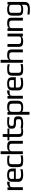

<svg xmlns="http://www.w3.org/2000/svg" viewBox="2522 -3262 960 6043"><g transform="rotate(-90 3001.5 -240.0)"><path d="M127 -405Q127 -441 171 -467.5Q215 -494 259 -494H303V-417H253Q192 -417 162 -402Q132 -387 132 -341V0H42V-484H127Z M516 -494Q620 -494 669 -458Q718 -422 718 -329V-222H393V-149Q393 -96 430 -75.5Q467 -55 536 -55Q604 -55 699 -79V-10Q607 10 524 10Q302 10 302 -138V-329Q302 -421 354.5 -457.5Q407 -494 516 -494ZM393 -357V-281H628V-357Q628 -403 599.5 -418.5Q571 -434 511 -434Q451 -434 422 -418.5Q393 -403 393 -357Z M1132 -4Q1064 10 977 10Q894 10 852 -2Q820 -10 803.5 -26Q787 -42 776 -73Q764 -103 764 -148V-326Q764 -407 795 -442Q827 -479 874 -487Q924 -494 987 -494Q1056 -494 1125 -479V-413Q1045 -433 976 -433Q900 -433 878 -415Q856 -397 856 -339V-141Q856 -87 881 -71Q906 -53 986 -53Q1059 -53 1132 -72Z M1422 -494Q1510 -494 1550 -463Q1590 -432 1590 -355V0H1500V-349Q1500 -409 1452 -423Q1430 -429 1396 -429Q1312 -429 1288 -411Q1263 -393 1263 -349V0H1173V-700H1263V-425Q1277 -494 1422 -494Z M1804 -136Q1804 -82 1824.5 -65.5Q1845 -49 1905 -49Q1916 -49 1977 -57V2Q1926 10 1876 10Q1784 10 1748.5 -21.5Q1713 -53 1713 -141V-425H1604V-484H1713V-634H1804V-484H1977V-425H1804Z M2128 -217Q2057 -217 2015.5 -246Q1974 -275 1974 -335V-380Q1974 -494 2190 -494Q2206 -494 2337 -486V-421Q2247 -435 2186 -435Q2114 -435 2088 -421Q2063 -408 2063 -374V-333Q2063 -284 2152 -284H2208Q2361 -284 2361 -170V-128Q2361 -51 2306 -20Q2252 10 2150 10Q2071 10 1984 -2V-71Q2101 -52 2152 -52Q2212 -52 2242 -64Q2272 -74 2272 -111V-160Q2272 -193 2249.5 -205Q2227 -217 2183 -217Z M2628 10Q2587 10 2549.5 0Q2512 -10 2502 -31V208H2412V-484H2501V-432H2502Q2513 -494 2667 -494Q2764 -494 2808 -454Q2853 -414 2853 -357V-158Q2853 -6 2696 8Q2658 10 2628 10ZM2761 -147V-325Q2761 -391 2732 -411Q2702 -429 2629 -429Q2555 -429 2528 -411Q2502 -394 2502 -325V-147Q2502 -86 2529 -69Q2556 -51 2630 -51Q2704 -51 2732 -69Q2761 -86 2761 -147Z M3003 -405Q3003 -441 3047 -467.5Q3091 -494 3135 -494H3179V-417H3129Q3068 -417 3038 -402Q3008 -387 3008 -341V0H2918V-484H3003Z M3392 -494Q3496 -494 3545 -458Q3594 -422 3594 -329V-222H3269V-149Q3269 -96 3306 -75.5Q3343 -55 3412 -55Q3480 -55 3575 -79V-10Q3483 10 3400 10Q3178 10 3178 -138V-329Q3178 -421 3230.5 -457.5Q3283 -494 3392 -494ZM3269 -357V-281H3504V-357Q3504 -403 3475.5 -418.5Q3447 -434 3387 -434Q3327 -434 3298 -418.5Q3269 -403 3269 -357Z M4008 -4Q3940 10 3853 10Q3770 10 3728 -2Q3696 -10 3679.5 -26Q3663 -42 3652 -73Q3640 -103 3640 -148V-326Q3640 -407 3671 -442Q3703 -479 3750 -487Q3800 -494 3863 -494Q3932 -494 4001 -479V-413Q3921 -433 3852 -433Q3776 -433 3754 -415Q3732 -397 3732 -339V-141Q3732 -87 3757 -71Q3782 -53 3862 -53Q3935 -53 4008 -72Z M4298 -494Q4386 -494 4426 -463Q4466 -432 4466 -355V0H4376V-349Q4376 -409 4328 -423Q4306 -429 4272 -429Q4188 -429 4164 -411Q4139 -393 4139 -349V0H4049V-700H4139V-425Q4153 -494 4298 -494Z M4717 10Q4628 10 4588.5 -21Q4549 -52 4549 -129V-484H4639V-134Q4639 -73 4686 -61Q4707 -54 4743 -54Q4816 -54 4847 -68Q4876 -82 4876 -119V-484H4966V0H4876V-59Q4861 10 4717 10Z M5298 -494Q5386 -494 5426 -463Q5466 -432 5466 -355V0H5376V-350Q5376 -410 5328 -424Q5306 -430 5272 -430Q5194 -430 5166 -413Q5139 -396 5139 -350V0H5049V-484H5139V-425Q5153 -494 5298 -494Z M5531 -334Q5531 -424 5579 -459Q5627 -494 5730 -494Q5855 -494 5878 -437V-484H5962V46Q5962 148 5904 185Q5846 220 5732 220Q5631 220 5565 209V145Q5683 159 5740 159Q5806 159 5839 138.5Q5872 118 5872 64V-52Q5867 10 5724 10Q5611 10 5571 -23Q5531 -56 5531 -137ZM5872 -131V-350Q5872 -397 5846 -415Q5820 -432 5741 -432Q5666 -432 5643 -415Q5620 -399 5620 -350V-131Q5620 -81 5644 -66Q5667 -50 5743 -50Q5810 -50 5841 -67Q5872 -84 5872 -131Z"/></g></svg>

Font: Gamestation Display
Style: Regular
Weight: 400
Designer: Jonas Hecksher
Foundry: Jonas Hecksher, Playtypeª, e-types AS
Version: Version 1.003